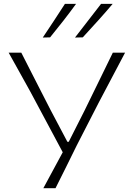

<svg xmlns="http://www.w3.org/2000/svg" viewBox="-20 -990 704 1010"><path d="M208 0Q232 -45 257.2 -91.2Q282.5 -137.5 310 -189L140 -507Q111.5 -558 85.5 -605.2Q59.5 -652.5 25.5 -713H92Q126 -646.5 150.5 -598.2Q175 -550 197.2 -506.8Q219.5 -463.5 246 -411.5L334.5 -244H341.5L424.5 -408Q451 -462.5 472.8 -506.8Q494.5 -551 518 -599.2Q541.5 -647.5 573.5 -713H638Q604 -649 567 -578.5Q530 -508 499.5 -450.5L383.5 -224.5Q358.5 -173.5 329 -114Q299.5 -54.5 272 0ZM374.5 -792.5Q408.5 -836.5 443 -881Q477.5 -925.5 511.5 -969.5H572.5Q536 -926 496 -881.8Q456 -837.5 415.5 -793.5ZM205 -792.5Q234.5 -836.5 263.5 -880.5Q292.5 -924.5 321.5 -969.5H380Q348.5 -926 314 -881.8Q279.5 -837.5 243.5 -793.5Z"/></svg>

Font: Commissioner Loud ExtraLight
Style: Regular
Weight: 200
Designer: Kostas Bartsokas
Foundry: Kostas Bartsokas
Version: Version 1.000; ttfautohint (v1.8.3)